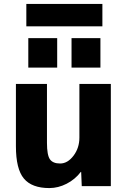

<svg xmlns="http://www.w3.org/2000/svg" viewBox="-20 -947 650 977"><path d="M344 -603V-753H491V-603ZM124 -603V-753H271V-603ZM114 -813V-927H501V-813ZM219 -520V-220Q219 -158 234 -136.5Q249 -115 286 -115Q324 -115 354 -154.5Q384 -194 384 -247V-520H544V0H396L393 -72H391Q362 -34 319 -12Q276 10 231 10Q142 10 101.5 -38.5Q61 -87 61 -203V-520Z"/></svg>

Font: Mplus 1p ExtraBold
Style: Regular
Weight: 800
Version: Version 1.061